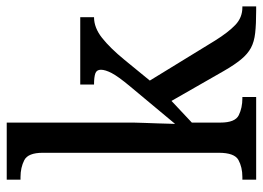

<svg xmlns="http://www.w3.org/2000/svg" viewBox="-128 -672 800 585"><g transform="rotate(-90 272.5 -380.0)"><path d="M17 0V-42H25Q55 -42 77 -54Q99 -66 99 -114V-650Q99 -695 76.5 -706.5Q54 -718 25 -718H17V-760H191V-374Q191 -361 190 -340Q189 -319 188.5 -298Q188 -277 187.5 -262.5Q187 -248 187 -247L302 -385Q332 -421 342 -440.5Q352 -460 352 -473Q352 -486 341 -490Q330 -494 307 -494V-536H512V-494Q480 -494 449 -469.5Q418 -445 382 -401L319 -324L441 -125Q466 -85 488.5 -63.5Q511 -42 542 -42H545V0H532Q491 0 464 -3Q437 -6 418.5 -16Q400 -26 383.5 -46Q367 -66 348 -99L257 -258L191 -196V-109Q191 -64 213.5 -53Q236 -42 265 -42H269V0Z"/></g></svg>

Font: Noto Serif Lao SemCond
Style: Regular
Weight: 400
Width: 4
Designer: Monotype Design Team
Foundry: Monotype Imaging Inc.
Version: Version 2.004; ttfautohint (v1.8.4.7-5d5b)